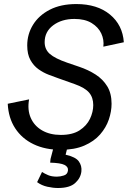

<svg xmlns="http://www.w3.org/2000/svg" viewBox="-20 -735 637 957"><path d="M282.2 11.7Q205.6 11.7 147.5 -16.1Q89.4 -43.9 55.7 -95.5Q22 -147 18.6 -217.8L125 -239.7Q115.7 -188 133.1 -147.9Q150.4 -107.9 189.5 -85.2Q228.5 -62.5 283.2 -62.5Q341.3 -62.5 376.7 -85.4Q412.1 -108.4 428.5 -142.8Q444.8 -177.2 444.8 -211.4Q444.8 -249 424.1 -273.4Q403.3 -297.9 352.1 -315.9L269.5 -345.2Q249 -352.5 222.7 -362.5Q196.3 -372.6 171.9 -389.9Q147.5 -407.2 131.6 -435.8Q115.7 -464.4 115.7 -508.3Q115.7 -564.5 144.5 -611.3Q173.3 -658.2 228 -686.5Q282.7 -714.8 360.4 -714.8Q464.8 -714.8 528.1 -662.6Q591.3 -610.4 597.2 -524.4L495.1 -502.4Q499.5 -536.1 484.9 -567.9Q470.2 -599.6 436.8 -620.1Q403.3 -640.6 351.1 -640.6Q287.6 -640.6 245.1 -608.9Q202.6 -577.1 202.6 -524.9Q202.6 -488.8 228.5 -466.1Q254.4 -443.4 315.4 -422.4L375.5 -401.9Q420.4 -386.7 456.8 -363.3Q493.2 -339.8 514.6 -304.7Q536.1 -269.5 536.1 -217.8Q536.1 -179.7 522.5 -139.4Q508.8 -99.1 478.8 -64.7Q448.7 -30.3 400.1 -9.3Q351.6 11.7 282.2 11.7ZM269 202.1Q244.6 202.1 216.1 195.8Q187.5 189.5 165 172.9L189.5 122.1Q202.1 130.4 219.7 137.9Q237.3 145.5 263.7 145.5Q280.3 145.5 298.6 139.6Q316.9 133.8 318.8 114.3Q320.8 96.7 301.3 86.9Q281.7 77.1 230 75.7L231.9 57.1L252.4 -20.5H319.3L318.4 -9.8L307.1 36.1Q357.4 47.4 373 69.6Q388.7 91.8 385.7 119.1Q382.3 151.9 355 177Q327.6 202.1 269 202.1Z"/></svg>

Font: Schibsted Grotesk
Style: Italic
Weight: 400
Italic angle: -12°
Designer: Bakken & Baeck AS, Henrik Kongsvoll
Foundry: Schibsted ASA
Version: Version 1.100; ttfautohint (v1.8.4.7-5d5b);gftools[0.9.25]